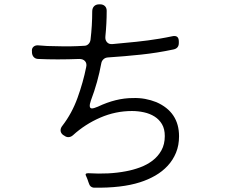

<svg xmlns="http://www.w3.org/2000/svg" viewBox="-20 -829 1040 889"><path d="M392 21Q390 17 389 13Q388 9 386 4Q384 -1 382.5 -5Q381 -9 379 -13Q371 -27 388 -27Q486 -21 563 -36Q596 -42 628.5 -54Q661 -66 686.5 -85.5Q712 -105 727.5 -133Q743 -161 743 -199Q743 -232 730 -254Q717 -276 695.5 -289.5Q674 -303 646.5 -309Q619 -315 591 -315Q515 -315 444.5 -284.5Q374 -254 318 -203Q308 -194 296 -194Q286 -194 276 -202L272 -204Q261 -213 260.5 -224.5Q260 -236 269 -247Q313 -304 339 -376Q365 -448 379 -518Q383 -535 374 -545.5Q365 -556 347 -556Q242 -552 158 -556Q145 -556 137 -564Q129 -572 128 -585V-590Q126 -604 134.5 -612Q143 -620 157 -619Q177 -617 199 -616Q221 -615 246 -615Q275 -614 306.5 -614.5Q338 -615 370 -617Q381 -617 389 -624.5Q397 -632 399 -644Q403 -677 405 -710Q407 -743 407 -776Q407 -791 415.5 -800Q424 -809 440 -809H443Q457 -809 465.5 -801Q474 -793 474 -779Q474 -720 468 -661Q466 -644 475.5 -633.5Q485 -623 502 -625Q557 -630 611 -635.5Q665 -641 719 -650Q735 -653 749.5 -655.5Q764 -658 777 -661Q808 -668 808 -637V-630Q808 -605 783 -600Q708 -584 631.5 -576Q555 -568 479 -563Q467 -562 459 -554.5Q451 -547 449 -536Q433 -448 401 -364Q388 -327 406 -327Q414 -327 433 -335Q517 -375 595 -375Q625 -376 652 -371Q679 -366 704 -356Q809 -310 809 -198Q809 -156 795 -122Q781 -88 756.5 -61.5Q732 -35 699 -16Q666 3 628 15Q544 42 414 40Q397 38 392 21Z"/></svg>

Font: Higure Gothic
Style: Regular
Weight: 400
Designer: Yoshimichi Ohira
Foundry: Positype
Version: Version 1.000